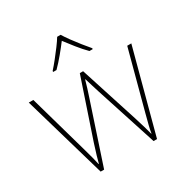

<svg xmlns="http://www.w3.org/2000/svg" viewBox="-172 -910 1030 1059"><g transform="rotate(-30 342.5 -381.0)"><path d="M380 -388Q372 -414 365.5 -434.5Q359 -455 351 -482H349Q335 -432 320 -388L191 1H169L16 -527H45L150 -156Q163 -110 169 -87Q175 -64 180 -41H182Q188 -64 194.5 -87Q201 -110 216 -156L341 -527H362L481 -157Q504 -84 515 -41H517Q520 -64 526.5 -88.5Q533 -113 544 -156L643 -527H669L528 1H506ZM355 -763Q367 -743 387 -715.5Q407 -688 429 -660.5Q451 -633 469 -612V-606H448Q420 -634 392.5 -668.5Q365 -703 344 -731Q323 -703 294.5 -668.5Q266 -634 238 -606H217V-612Q236 -633 258 -660.5Q280 -688 300.5 -715.5Q321 -743 333 -763Z"/></g></svg>

Font: Noto Sans Thin
Style: Regular
Weight: 100
Designer: Monotype Design Team
Foundry: Monotype Imaging Inc.
Version: Version 2.007